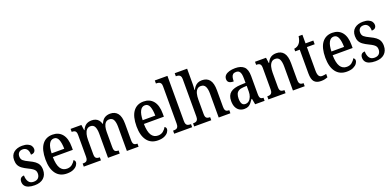

<svg xmlns="http://www.w3.org/2000/svg" viewBox="1 -1662 5256 2574"><g transform="rotate(-20 2629.5 -375.0)"><path d="M189 10Q139 10 103.5 -2Q68 -14 50.5 -38Q33 -62 33 -96Q33 -121 42.5 -136Q52 -151 66.5 -157Q81 -163 97 -163Q97 -108 120 -73.5Q143 -39 192 -39Q237 -39 259 -62.5Q281 -86 281 -125Q281 -149 272 -165.5Q263 -182 241 -197.5Q219 -213 181 -231Q133 -254 102.5 -276.5Q72 -299 57.5 -328.5Q43 -358 43 -401Q43 -472 89 -509Q135 -546 209 -546Q256 -546 286.5 -533Q317 -520 332 -498.5Q347 -477 347 -452Q347 -425 330.5 -409Q314 -393 281 -393Q281 -444 259.5 -471Q238 -498 200 -498Q163 -498 144 -477.5Q125 -457 125 -423Q125 -385 148.5 -364Q172 -343 230 -316Q275 -295 304.5 -273Q334 -251 349 -221Q364 -191 364 -148Q364 -74 318 -32Q272 10 189 10Z M650 10Q549 10 495 -62Q441 -134 441 -264Q441 -405 493.5 -476Q546 -547 641 -547Q730 -547 780 -485.5Q830 -424 830 -305V-262H545Q547 -153 579 -102Q611 -51 672 -51Q716 -51 745.5 -74.5Q775 -98 790 -129Q799 -125 806 -116.5Q813 -108 813 -94Q813 -72 796 -48Q779 -24 743 -7Q707 10 650 10ZM727 -315Q726 -396 707 -444.5Q688 -493 643 -493Q598 -493 573.5 -447Q549 -401 547 -315Z M891 0V-44H902Q921 -44 935 -49Q949 -54 957 -69.5Q965 -85 965 -115V-425Q965 -454 957 -469Q949 -484 934.5 -488.5Q920 -493 901 -493H898V-536H1052L1063 -457H1068Q1090 -506 1122 -526.5Q1154 -547 1201 -547Q1230 -547 1254 -538Q1278 -529 1296.5 -508.5Q1315 -488 1325 -453H1330Q1352 -506 1386 -526.5Q1420 -547 1465 -547Q1533 -547 1570.5 -500Q1608 -453 1608 -351V-116Q1608 -85 1615.5 -69.5Q1623 -54 1637 -49Q1651 -44 1670 -44H1673V0H1506V-343Q1506 -407 1488.5 -443Q1471 -479 1427 -479Q1394 -479 1374.5 -458.5Q1355 -438 1347 -404.5Q1339 -371 1339 -331V-116Q1339 -85 1346 -69.5Q1353 -54 1367.5 -49Q1382 -44 1400 -44H1404V0H1237V-343Q1237 -407 1219.5 -443Q1202 -479 1159 -479Q1125 -479 1105 -456.5Q1085 -434 1076 -397.5Q1067 -361 1067 -318V-111Q1067 -81 1075.5 -67Q1084 -53 1099.5 -48.5Q1115 -44 1133 -44H1136V0Z M1949 10Q1848 10 1794 -62Q1740 -134 1740 -264Q1740 -405 1792.5 -476Q1845 -547 1940 -547Q2029 -547 2079 -485.5Q2129 -424 2129 -305V-262H1844Q1846 -153 1878 -102Q1910 -51 1971 -51Q2015 -51 2044.5 -74.5Q2074 -98 2089 -129Q2098 -125 2105 -116.5Q2112 -108 2112 -94Q2112 -72 2095 -48Q2078 -24 2042 -7Q2006 10 1949 10ZM2026 -315Q2025 -396 2006 -444.5Q1987 -493 1942 -493Q1897 -493 1872.5 -447Q1848 -401 1846 -315Z M2181 0V-44H2192Q2212 -44 2227 -49.5Q2242 -55 2250 -70.5Q2258 -86 2258 -117V-650Q2258 -679 2248 -693Q2238 -707 2223 -711.5Q2208 -716 2192 -716H2181V-760H2361V-117Q2361 -86 2369 -70.5Q2377 -55 2392.5 -49.5Q2408 -44 2427 -44H2437V0Z M2466 0V-44H2472Q2491 -44 2506 -49Q2521 -54 2530 -69.5Q2539 -85 2539 -115V-650Q2539 -679 2529 -693Q2519 -707 2504 -711.5Q2489 -716 2473 -716H2465V-760H2642V-545Q2642 -527 2641 -509Q2640 -491 2639 -476.5Q2638 -462 2638 -457H2642Q2654 -482 2671.5 -502.5Q2689 -523 2714 -535Q2739 -547 2774 -547Q2845 -547 2882 -500Q2919 -453 2919 -351V-116Q2919 -85 2926.5 -69.5Q2934 -54 2948 -49Q2962 -44 2981 -44H2983V0H2816V-343Q2816 -407 2797.5 -443Q2779 -479 2733 -479Q2701 -479 2680.5 -458.5Q2660 -438 2651 -402Q2642 -366 2642 -318V-111Q2642 -81 2650.5 -67Q2659 -53 2674 -48.5Q2689 -44 2708 -44H2710V0Z M3180 10Q3143 10 3113 -7.5Q3083 -25 3065.5 -60.5Q3048 -96 3048 -151Q3048 -231 3096 -269Q3144 -307 3242 -311L3313 -314V-373Q3313 -411 3307.5 -438Q3302 -465 3286.5 -480Q3271 -495 3241 -495Q3213 -495 3197.5 -481.5Q3182 -468 3176.5 -443.5Q3171 -419 3171 -386Q3127 -386 3105.5 -401.5Q3084 -417 3084 -449Q3084 -482 3105 -503.5Q3126 -525 3163.5 -536Q3201 -547 3248 -547Q3331 -547 3373 -507.5Q3415 -468 3415 -374V-116Q3415 -88 3420.5 -72.5Q3426 -57 3437.5 -50.5Q3449 -44 3468 -44H3471V0H3336L3321 -83H3314Q3296 -56 3278.5 -34.5Q3261 -13 3238.5 -1.5Q3216 10 3180 10ZM3214 -48Q3245 -48 3267 -66.5Q3289 -85 3301.5 -117.5Q3314 -150 3314 -191V-271L3266 -268Q3224 -266 3199 -251.5Q3174 -237 3163.5 -210.5Q3153 -184 3153 -145Q3153 -115 3159.5 -93Q3166 -71 3179.5 -59.5Q3193 -48 3214 -48Z M3525 0V-44H3531Q3551 -44 3566 -49Q3581 -54 3590 -69.5Q3599 -85 3599 -115V-425Q3599 -454 3590.5 -468.5Q3582 -483 3567 -487.5Q3552 -492 3534 -492H3529V-536H3686L3697 -457H3702Q3724 -506 3756 -526.5Q3788 -547 3835 -547Q3903 -547 3940 -500Q3977 -453 3977 -351V-116Q3977 -85 3984.5 -69.5Q3992 -54 4006 -49Q4020 -44 4038 -44H4043V0H3875V-343Q3875 -407 3857.5 -443.5Q3840 -480 3795 -480Q3760 -480 3739 -457Q3718 -434 3709.5 -397Q3701 -360 3701 -318V-111Q3701 -81 3709 -67Q3717 -53 3732 -48.5Q3747 -44 3765 -44H3770V0Z M4274 10Q4211 10 4179.5 -24.5Q4148 -59 4148 -146V-483H4083V-520Q4107 -523 4126 -533Q4145 -543 4158 -559Q4171 -574 4180.5 -597Q4190 -620 4196 -659H4250V-536H4361V-483H4250V-147Q4250 -96 4264.5 -72.5Q4279 -49 4310 -49Q4327 -49 4341.5 -51.5Q4356 -54 4370 -57V-8Q4356 -2 4331 4Q4306 10 4274 10Z M4642 10Q4541 10 4487 -62Q4433 -134 4433 -264Q4433 -405 4485.5 -476Q4538 -547 4633 -547Q4722 -547 4772 -485.5Q4822 -424 4822 -305V-262H4537Q4539 -153 4571 -102Q4603 -51 4664 -51Q4708 -51 4737.5 -74.5Q4767 -98 4782 -129Q4791 -125 4798 -116.5Q4805 -108 4805 -94Q4805 -72 4788 -48Q4771 -24 4735 -7Q4699 10 4642 10ZM4719 -315Q4718 -396 4699 -444.5Q4680 -493 4635 -493Q4590 -493 4565.5 -447Q4541 -401 4539 -315Z M5051 10Q5001 10 4965.5 -2Q4930 -14 4912.5 -38Q4895 -62 4895 -96Q4895 -121 4904.5 -136Q4914 -151 4928.5 -157Q4943 -163 4959 -163Q4959 -108 4982 -73.5Q5005 -39 5054 -39Q5099 -39 5121 -62.5Q5143 -86 5143 -125Q5143 -149 5134 -165.5Q5125 -182 5103 -197.5Q5081 -213 5043 -231Q4995 -254 4964.5 -276.5Q4934 -299 4919.5 -328.5Q4905 -358 4905 -401Q4905 -472 4951 -509Q4997 -546 5071 -546Q5118 -546 5148.5 -533Q5179 -520 5194 -498.5Q5209 -477 5209 -452Q5209 -425 5192.5 -409Q5176 -393 5143 -393Q5143 -444 5121.5 -471Q5100 -498 5062 -498Q5025 -498 5006 -477.5Q4987 -457 4987 -423Q4987 -385 5010.5 -364Q5034 -343 5092 -316Q5137 -295 5166.5 -273Q5196 -251 5211 -221Q5226 -191 5226 -148Q5226 -74 5180 -32Q5134 10 5051 10Z"/></g></svg>

Font: Noto Serif Khmer Condensed Medium
Style: Regular
Weight: 500
Width: 3
Designer: Danh Hong and the Monotype Design Team
Foundry: Monotype Imaging Inc.
Version: Version 2.004